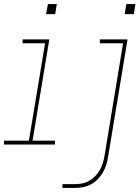

<svg xmlns="http://www.w3.org/2000/svg" viewBox="-68 -715 690 950"><path d="M549 -645 557 -695H602L594 -645ZM160 -645 169 -695H213L205 -645ZM241 215V196H304Q321 196 339 192.5Q357 189 373.5 179.5Q390 170 403.5 156Q417 142 426 126Q435 110 440.5 92.5Q446 75 449 57L541 -501H426V-520H563L467 60Q464 80 458 99.5Q452 119 441.5 137.5Q431 156 416 171.5Q401 187 382 197Q363 207 343 211Q323 215 303 215ZM-48 0V-19H75L155 -501H44V-520H176L93 -19H204V0Z"/></svg>

Font: Iosevka SS04 Th Ex Obl
Style: Regular
Weight: 100
Width: 7
Italic angle: -9°
Monospace: yes
Designer: Belleve Invis
Foundry: Belleve Invis
Version: Version 19.0.0; ttfautohint (v1.8.4)